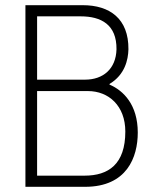

<svg xmlns="http://www.w3.org/2000/svg" viewBox="-20 -720 586 740"><path d="M78 -700V0H308C469 0 511 -114 511 -209C511 -316 456 -371 402 -394V-395C402 -396 402 -396 403 -397C461 -432 474 -489 475 -530C476 -648 403 -700 299 -700ZM123 -657H291C370 -657 430 -625 429 -530C427 -454 377 -413 308 -413H123ZM123 -369H319C399 -369 463 -312 463 -213C463 -87 398 -43 306 -43H123Z"/></svg>

Font: Advent Pro
Style: Light
Weight: 300
Designer: Andreas Kalpakidis
Foundry: Andreas Kalpakidis
Version: Version 2.002 2007